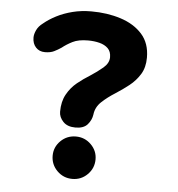

<svg xmlns="http://www.w3.org/2000/svg" viewBox="-50 -719 720 778"><g transform="rotate(5 309.5 -330.5)"><path d="M267 -198Q234 -198 216.8 -216.2Q199.5 -234.5 199.5 -256.5Q199.5 -298 215.8 -327.2Q232 -356.5 257.2 -377Q282.5 -397.5 308 -413Q336 -431 359 -450.5Q382 -470 382 -494Q382 -517 368.8 -530Q355.5 -543 334 -548.5Q312.5 -554 287.5 -554Q248.5 -554 224.8 -542Q201 -530 183 -515.5Q169 -506 154.2 -498.8Q139.5 -491.5 117 -491.5Q94 -491.5 80 -506.8Q66 -522 66 -546.5Q66 -560.5 73.8 -577Q81.5 -593.5 98.5 -606Q120.5 -624.5 149.8 -639.5Q179 -654.5 214.5 -663.5Q250 -672.5 290.5 -672.5Q355.5 -672.5 410.2 -655Q465 -637.5 498 -600.8Q531 -564 531 -505.5Q531 -465.5 513.8 -437.5Q496.5 -409.5 470.5 -389Q444.5 -368.5 417 -351Q384.5 -330.5 361.5 -308.8Q338.5 -287 335 -257Q332 -234.5 316.2 -216.2Q300.5 -198 267 -198ZM272.5 10.5Q236 10.5 210.5 -15Q185 -40.5 185 -76.5Q185 -111.5 210.5 -136.8Q236 -162 272.5 -162Q308.5 -162 334 -136.8Q359.5 -111.5 359.5 -76.5Q359.5 -40.5 334 -15Q308.5 10.5 272.5 10.5Z"/></g></svg>

Font: Sono ExtraLight Monospace
Style: Bold
Weight: 700
Version: Version 2.112